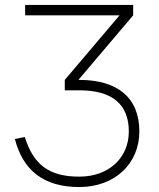

<svg xmlns="http://www.w3.org/2000/svg" viewBox="-20 -740 642 775"><path d="M542.5 -209.5C542.5 -346 454 -417.5 300 -417.5H296.5L517.5 -678V-720H81.5V-678H462.5L241.5 -417.5V-375.5H300C433 -375.5 500 -319 500 -209C500 -103.5 420 -27 300 -27C177.5 -27 115 -75.5 80 -187L40 -179C72.5 -53 155.5 15 300 15C444 15 542.5 -80 542.5 -209.5Z"/></svg>

Font: Vela Sans ExtLt
Style: Regular
Weight: 200
Designer: Principal design: Mikhail Sharanda - project Manrope.
Design modification: Ravid Balaliev
Foundry: Mikhail Sharanda
Version: Version 1.001